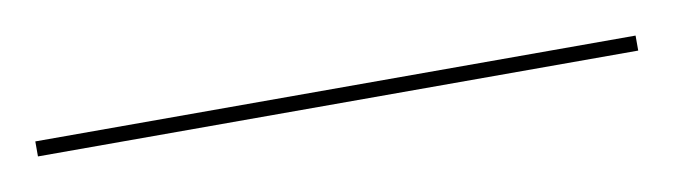

<svg xmlns="http://www.w3.org/2000/svg" viewBox="-21 -68 442 126"><g transform="rotate(-10 200.0 -5.0)"><path d="M0 0H400V-10H0ZM0 0Q0 0 0 0Q0 0 0 0Q0 0 0 0Q0 0 0 0Q0 0 0 0Q0 0 0 0H400Q400 0 400 0Q400 0 400 0Q400 0 400 0Q400 0 400 0Q400 0 400 0Q400 0 400 0ZM0 -10Q0 -10 0 -10Q0 -10 0 -10Q0 -10 0 -10Q0 -10 0 -10Q0 -10 0 -10Q0 -10 0 -10H400Q400 -10 400 -10Q400 -10 400 -10Q400 -10 400 -10Q400 -10 400 -10Q400 -10 400 -10Q400 -10 400 -10Z"/></g></svg>

Font: Wavefont
Style: Regular
Weight: 400
Monospace: yes
Version: Version 3.003